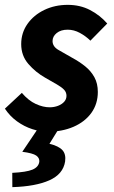

<svg xmlns="http://www.w3.org/2000/svg" viewBox="-25 -528 468 787"><path d="M169.5 12Q140.3 12 107.2 1.3Q74.2 -9.4 44.8 -30.6Q15.5 -51.8 -4.9 -82.6L64.5 -147.3Q91.9 -115.5 121.8 -101.8Q151.7 -88.2 178.5 -88.2Q197 -88.2 212.9 -94.3Q228.8 -100.5 238.2 -111Q247.5 -121.5 247.5 -135.2Q247.5 -149.6 237.9 -159.9Q228.4 -170.2 208.8 -181.6Q189.2 -192.9 160 -209.6Q120.5 -232 91.2 -266Q61.9 -299.9 61.9 -347.2Q61.9 -393.4 87.5 -429.8Q113.1 -466.2 156.5 -487.2Q200 -508.1 252.6 -508.1Q303.5 -508.1 344.1 -486.9Q384.7 -465.8 414.6 -431.6L345.5 -361.3Q326.2 -380.3 302 -393.3Q277.9 -406.3 252.3 -406.3Q224.4 -406.3 207.4 -392.6Q190.4 -378.8 190.4 -359.8Q190.4 -336.6 216 -322.5Q241.7 -308.4 272.2 -290.4Q300.9 -274.9 324.4 -255.9Q348 -236.8 362 -211.3Q376 -185.8 376 -151.1Q376 -102.3 349.6 -65.4Q323.1 -28.6 276.3 -8.3Q229.4 12 169.5 12ZM25.6 239.1 25.3 180.5Q83.2 177.6 108 167.3Q132.8 157 136.1 135.3Q137.7 119.7 123.6 109.7Q109.5 99.7 66.4 94.2L132.3 -3.6H218L177.7 61.4Q215.1 70.4 230.6 87.1Q246 103.8 241.9 133.9Q233.7 186 177.2 211.1Q120.8 236.2 25.6 239.1Z"/></svg>

Font: Source Sans Variable
Style: Italic
Weight: 200
Italic angle: -11°
Designer: Paul D. Hunt
Foundry: Adobe Systems Incorporated
Version: Version 3.006;hotconv 1.0.111;makeotfexe 2.5.65597